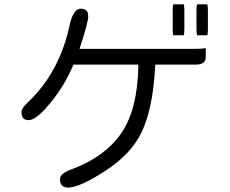

<svg xmlns="http://www.w3.org/2000/svg" viewBox="-20 -797 1040 868"><path d="M763.7 -777.3Q760.7 -770.5 760.7 -749V-666Q760.7 -644.5 763.7 -637.7H810.5Q813.5 -644.5 813.5 -666V-749Q813.5 -770.5 810.5 -777.3ZM871.1 -777.3Q868.2 -770.5 868.2 -749V-666Q868.2 -644.5 871.1 -637.7H917L918.5 -642.6Q919.9 -650.9 919.9 -666V-749Q919.9 -770.5 917 -777.3ZM378.9 -723.6Q378.9 -746.6 364.3 -753.9Q356.9 -757.8 344.7 -757.8Q314 -757.8 296.9 -692.9Q251.5 -471.2 105.5 -334Q77.1 -307.6 77.1 -291Q77.1 -271 85.9 -261.7Q94.2 -253.9 110.4 -253.9Q121.6 -253.9 137.7 -263.7Q166.5 -281.2 207.5 -331.5Q272.5 -410.6 310.1 -500.5L312 -504.9H605.5V-498Q601.6 -302.7 529.3 -196.3Q456.5 -89.8 309.1 -33.7Q274.9 -22 260.7 -7.8Q251 2 251 12.7Q251 38.1 267.6 46.4Q312.5 69.3 456.5 -24.9Q572.8 -100.6 619.4 -197.8Q666 -294.9 678.7 -455.6L682.1 -504.9H865.2Q890.6 -504.9 901.9 -515.6Q910.2 -524.4 910.2 -540.5V-579.6Q894 -576.2 865.2 -576.2H339.4Q378.9 -695.3 378.9 -723.6Z"/></svg>

Font: YuPearl-Light
Style: Light
Weight: 300
Designer: Max Yao
Foundry: Max-Everyday
Version: Version 1.011; ttfautohint (v1.8.3)